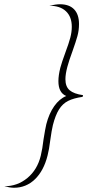

<svg xmlns="http://www.w3.org/2000/svg" viewBox="-71 -747 429 904"><path d="M121 -14Q129 -47 134 -91Q142 -141 147 -162Q160 -213 184.5 -247.5Q209 -282 241 -295Q204 -310 204 -365Q204 -392 213 -428Q219 -451 238 -503Q253 -543 260 -569.5Q267 -596 267 -621Q267 -668 239.5 -694Q212 -720 161 -720Q193 -727 211 -727Q255 -727 278 -703Q301 -679 301 -634Q301 -604 293.5 -577Q286 -550 271 -508Q254 -462 246 -432Q237 -398 237 -374Q237 -339 257 -322Q277 -305 320 -299L318 -291Q276 -285 250 -272Q224 -259 207 -232Q190 -205 178 -158Q172 -133 166 -89Q160 -41 153 -15Q135 57 93.5 97Q52 137 -5 137Q-23 137 -51 130Q11 130 58 91Q105 52 121 -14Z"/></svg>

Font: Srisakdi
Style: Regular
Weight: 400
Designer: Cadson Demak Co.,Ltd.
Foundry: Cadson Demak Co.,Ltd.
Version: Version 1.000